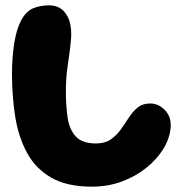

<svg xmlns="http://www.w3.org/2000/svg" viewBox="-20 -700 675 720"><path d="M325 0Q231 0 172 -34Q113 -68 81 -127.5Q49 -187 37 -263Q25 -339 25 -423Q25 -486 33.5 -538.5Q42 -591 59 -623Q77 -657 103.5 -668.5Q130 -680 165 -680Q219 -680 240 -623Q250 -591 246 -549Q242 -507 234.5 -458.5Q227 -410 227 -357Q227 -304 233.5 -259.5Q240 -215 264 -188.5Q288 -162 340 -162Q373 -162 395 -177Q417 -192 433 -214.5Q449 -237 463.5 -259.5Q478 -282 496.5 -297Q515 -312 543 -312Q575 -312 599 -286.5Q623 -261 620 -223Q617 -182 593 -142.5Q569 -103 528.5 -70.5Q488 -38 436 -19Q384 0 325 0Z"/></svg>

Font: Cherry Bomb One
Style: Regular
Weight: 400
Designer: satsuyako
Foundry: satsuyako
Version: Version 4.100; ttfautohint (v1.8.3)